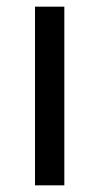

<svg xmlns="http://www.w3.org/2000/svg" viewBox="-20 -556 298 576"><path d="M85 0H173V-536H85Z"/></svg>

Font: Noto Sans Math
Style: Regular
Weight: 400
Designer: Monotype Design Team, Delve Withrington, Jeff Kellem
Foundry: Monotype Imaging Inc., Delve Fonts LLC
Version: Version 3.000